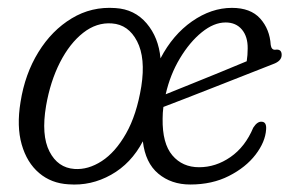

<svg xmlns="http://www.w3.org/2000/svg" viewBox="-20 -472 760 500"><path d="M280.5 -451Q330.5 -448 361.8 -411.2Q393 -374.5 398 -320Q430 -381.5 480.2 -416.5Q530.5 -451.5 584 -451.5Q632.5 -451.5 657.5 -423.8Q682.5 -396 685 -355Q687 -341.5 697 -342.5Q713.5 -345 713.5 -329Q713.5 -313 691 -305Q660.5 -293 620.2 -277.2Q580 -261.5 538.8 -245.2Q497.5 -229 462 -215.2Q426.5 -201.5 405.5 -193.5Q403.5 -178 403.5 -163Q402.5 -98.5 428.8 -67.5Q455 -36.5 498.5 -36.5Q542 -36.5 580.2 -63Q618.5 -89.5 639.5 -139.5Q650 -156 661.5 -155Q674.5 -154.5 673 -135Q671 -102.5 645.5 -69.2Q620 -36 576.2 -13.8Q532.5 8.5 475.5 8.5Q426 8.5 392.2 -19.8Q358.5 -48 352 -104Q321.5 -46 269.2 -16.8Q217 12.5 158.5 8Q113.5 5.5 81.8 -21.5Q50 -48.5 36.5 -95.8Q23 -143 33.5 -206.5Q45 -279.5 80 -336.2Q115 -393 166.8 -424.2Q218.5 -455.5 280.5 -451ZM567.5 -413.5Q537 -413.5 505.5 -388Q474 -362.5 448.5 -320Q423 -277.5 411.5 -226.5Q436.5 -236.5 473.5 -251.5Q510.5 -266.5 550 -282.5Q589.5 -298.5 622.5 -312.5Q625 -328.5 625 -345.5Q625.5 -376.5 610 -395Q594.5 -413.5 567.5 -413.5ZM174 -32Q209.5 -29.5 245 -52.5Q280.5 -75.5 308.2 -124.2Q336 -173 348 -247Q359.5 -321 337 -364.5Q314.5 -408 271.5 -411Q231.5 -414 196.5 -386.5Q161.5 -359 136.2 -309.5Q111 -260 100 -196.5Q87 -120 108.8 -77.5Q130.5 -35 174 -32Z"/></svg>

Font: Fraunces 72pt S100 Light
Style: Italic
Weight: 300
Italic angle: -16°
Version: Version 1.000; ttfautohint (v1.8.3)